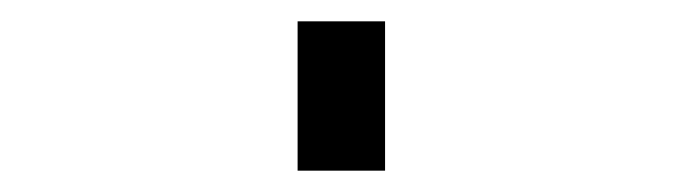

<svg xmlns="http://www.w3.org/2000/svg" viewBox="-20 60 640 180"><path d="M259 220V80H341V220Z"/></svg>

Font: Iosevka Fixed Curly Md Ex
Style: Regular
Weight: 500
Width: 7
Monospace: yes
Designer: Belleve Invis
Foundry: Belleve Invis
Version: Version 30.1.2